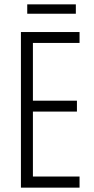

<svg xmlns="http://www.w3.org/2000/svg" viewBox="-20 -927 432 881"><path d="M345 -66H76V-780H345V-730H131V-465H333V-415H131V-117H345ZM328 -907V-864H105V-907Z"/></svg>

Font: Noto Sans Malayalam UI ExtraCondensed Light
Style: Regular
Weight: 300
Width: 2
Designer: Jelle Bosma - Monotype Design Team
Foundry: Monotype Imaging Inc.
Version: Version 2.104; ttfautohint (v1.8.4.7-5d5b)